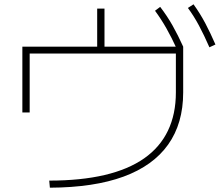

<svg xmlns="http://www.w3.org/2000/svg" viewBox="-20 -840 1040 893"><path d="M209 0Q356 0 466.5 -26Q577 -52 650.5 -103.5Q724 -155 761 -232Q798 -309 798 -410V-591H118V-317H84V-623H432V-800H466V-623H832V-410Q832 -266 762 -167.5Q692 -69 554.5 -18.5Q417 32 212 33ZM804 -609Q778 -666 753.5 -709Q729 -752 701 -790L725 -808Q758 -765 783 -720.5Q808 -676 832 -623ZM954 -620Q929 -677 905.5 -721Q882 -765 854 -803L880 -820Q911 -777 935 -731.5Q959 -686 982 -633Z"/></svg>

Font: M PLUS 2 ExtraLight
Style: Regular
Weight: 250
Designer: Coji Morishita
Foundry: UNDERFOREST DESIGN
Version: Version 1.001